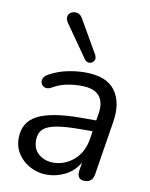

<svg xmlns="http://www.w3.org/2000/svg" viewBox="-86 -828 703 901"><g transform="rotate(10 265.0 -378.0)"><path d="M199 9Q157 9 120.5 -10Q84 -29 62 -62Q40 -95 40 -137Q40 -214 105.5 -248Q171 -282 315 -282H384L389 -312Q399 -369 374 -399.5Q349 -430 286 -430Q250 -430 216.5 -423Q183 -416 150 -397Q134 -388 121 -392Q108 -396 102.5 -407.5Q97 -419 102 -432Q107 -445 126 -455Q164 -476 208 -485.5Q252 -495 295 -495Q397 -495 438 -439Q479 -383 464 -290L423 -33Q417 7 379 7Q340 7 347 -39L353 -76Q328 -33 286 -12Q244 9 199 9ZM219 -52Q273 -52 316 -88.5Q359 -125 370 -190L376 -229H326Q249 -229 204.5 -221Q160 -213 141 -194Q122 -175 122 -142Q122 -98 151 -75Q180 -52 219 -52ZM280 -558 173 -711Q162 -728 166 -741.5Q170 -755 183 -761Q196 -767 211 -763Q226 -759 236 -740L326 -584Q334 -567 326.5 -555.5Q319 -544 305 -543Q291 -542 280 -558Z"/></g></svg>

Font: Nunito
Style: Italic
Weight: 400
Italic angle: -9°
Designer: Vernon Adams
Foundry: Vernon Adams
Version: Version 3.601; ttfautohint (v1.8.2.53-6de2)